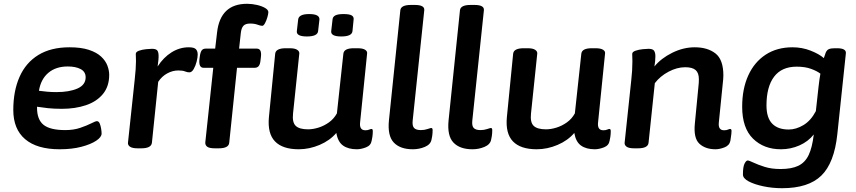

<svg xmlns="http://www.w3.org/2000/svg" viewBox="-20 -779 4508 1011"><path d="M294 7Q175 7 112.5 -46Q50 -99 50 -200Q50 -300 83 -374.5Q116 -449 182 -489.5Q248 -530 346 -530Q407 -530 448 -516.5Q489 -503 512.5 -481Q536 -459 545.5 -433.5Q555 -408 555 -385Q555 -324 522 -284Q489 -244 432.5 -225Q376 -206 306 -206Q264 -206 232 -209.5Q200 -213 175 -217V-212Q175 -149 209.5 -121.5Q244 -94 324 -94Q368 -94 403 -106Q438 -118 460.5 -129.5Q483 -141 490 -141Q500 -141 505 -129Q510 -117 512.5 -101.5Q515 -86 515 -76Q515 -57 486.5 -38Q458 -19 408.5 -6Q359 7 294 7ZM277 -294Q345 -294 388 -313Q431 -332 431 -372Q431 -401 405 -415Q379 -429 337 -429Q274 -429 234.5 -395.5Q195 -362 185 -301Q205 -298 229.5 -296Q254 -294 277 -294Z M704 2Q677 2 664.5 -6.5Q652 -15 654 -29L689 -357Q696 -419 696 -456Q696 -470 695.5 -478Q695 -486 695 -495Q695 -506 712 -512Q729 -518 749.5 -520Q770 -522 780 -522Q798 -522 806 -515.5Q814 -509 815 -489Q816 -469 810 -429Q841 -477 883.5 -503.5Q926 -530 974 -530Q1002 -530 1011.5 -520Q1021 -510 1021 -492Q1021 -477 1015.5 -455Q1010 -433 1000 -415.5Q990 -398 977 -398Q966 -398 954 -403Q942 -408 919 -408Q889 -408 860.5 -392.5Q832 -377 813 -348L780 -28Q777 2 724 2Z M1112 2Q1082 2 1071 -6.5Q1060 -15 1061 -29L1103 -422H1052Q1026 -422 1030 -465L1032 -481Q1035 -504 1042 -513.5Q1049 -523 1063 -523H1113L1123 -608Q1140 -759 1281 -759Q1307 -759 1333 -753Q1359 -747 1376 -737Q1393 -727 1393 -715Q1393 -706 1388 -688.5Q1383 -671 1375.5 -657Q1368 -643 1361 -643Q1352 -643 1336 -649Q1320 -655 1297 -655Q1273 -655 1262 -643.5Q1251 -632 1248 -605L1239 -523H1332Q1359 -523 1354 -480L1352 -463Q1350 -441 1342.5 -431.5Q1335 -422 1321 -422H1228L1187 -27Q1184 2 1132 2Z M1553 7Q1468 7 1428 -34.5Q1388 -76 1396 -162L1429 -496Q1432 -525 1485 -525H1506Q1532 -525 1544.5 -517Q1557 -509 1556 -497L1523 -181Q1518 -135 1537 -116.5Q1556 -98 1602 -98Q1628 -98 1657 -107Q1686 -116 1712 -134.5Q1738 -153 1754 -182L1788 -496Q1791 -525 1843 -525H1863Q1890 -525 1902.5 -517Q1915 -509 1913 -497L1876 -133Q1872 -93 1904 -93Q1916 -93 1924 -96.5Q1932 -100 1936 -100Q1943 -100 1943 -89Q1943 -86 1942.5 -73.5Q1942 -61 1937 -38Q1933 -13 1907 -3Q1881 7 1859 7Q1814 7 1786.5 -12.5Q1759 -32 1751 -79Q1717 -39 1663 -16Q1609 7 1553 7ZM1777 -587Q1721 -587 1724 -615L1731 -676Q1732 -691 1746 -698Q1760 -705 1789 -705Q1819 -705 1831.5 -698Q1844 -691 1842 -676L1836 -615Q1833 -587 1777 -587ZM1596 -587Q1540 -587 1543 -615L1550 -676Q1553 -705 1608 -705Q1664 -705 1662 -676L1655 -615Q1652 -587 1596 -587Z M2154 7Q2087 7 2053.5 -28.5Q2020 -64 2028 -145L2088 -725Q2091 -753 2144 -753H2164Q2217 -753 2214 -725L2153 -144Q2150 -116 2160.5 -105Q2171 -94 2196 -94Q2215 -94 2231 -99.5Q2247 -105 2251 -105Q2258 -105 2258 -94Q2258 -91 2257.5 -78Q2257 -65 2252 -43Q2247 -18 2217 -5.5Q2187 7 2154 7Z M2468 7Q2401 7 2367.5 -28.5Q2334 -64 2342 -145L2402 -725Q2405 -753 2458 -753H2478Q2531 -753 2528 -725L2467 -144Q2464 -116 2474.5 -105Q2485 -94 2510 -94Q2529 -94 2545 -99.5Q2561 -105 2565 -105Q2572 -105 2572 -94Q2572 -91 2571.5 -78Q2571 -65 2566 -43Q2561 -18 2531 -5.5Q2501 7 2468 7Z M2806 7Q2721 7 2681 -34.5Q2641 -76 2649 -162L2682 -496Q2685 -525 2738 -525H2759Q2785 -525 2797.5 -517Q2810 -509 2809 -497L2776 -181Q2771 -135 2790 -116.5Q2809 -98 2855 -98Q2881 -98 2910 -107Q2939 -116 2965 -134.5Q2991 -153 3007 -182L3041 -496Q3044 -525 3096 -525H3116Q3143 -525 3155.5 -517Q3168 -509 3166 -497L3129 -133Q3125 -93 3157 -93Q3169 -93 3177 -96.5Q3185 -100 3189 -100Q3196 -100 3196 -89Q3196 -86 3195.5 -73.5Q3195 -61 3190 -38Q3186 -13 3160 -3Q3134 7 3112 7Q3067 7 3039.5 -12.5Q3012 -32 3004 -79Q2970 -39 2916 -16Q2862 7 2806 7Z M3748 7Q3694 7 3662.5 -22.5Q3631 -52 3639 -130L3658 -327Q3659 -336 3659.5 -343.5Q3660 -351 3660 -362Q3660 -395 3643 -410Q3626 -425 3588 -425Q3545 -425 3500.5 -401.5Q3456 -378 3428 -341L3395 -27Q3392 2 3339 2H3319Q3291 2 3279.5 -6.5Q3268 -15 3269 -27L3304 -357Q3307 -384 3308.5 -407.5Q3310 -431 3310 -456Q3310 -467 3309.5 -476Q3309 -485 3309 -495Q3309 -506 3326.5 -512Q3344 -518 3364.5 -520Q3385 -522 3395 -522Q3417 -522 3424 -512Q3431 -502 3431 -483Q3431 -458 3426 -429Q3461 -472 3519.5 -501Q3578 -530 3638 -530Q3706 -530 3747.5 -497.5Q3789 -465 3789 -382Q3789 -371 3788 -361Q3787 -351 3786 -341L3765 -133Q3761 -93 3793 -93Q3805 -93 3813 -96.5Q3821 -100 3825 -100Q3832 -100 3832 -89Q3832 -86 3831 -73.5Q3830 -61 3826 -38Q3821 -13 3795 -3Q3769 7 3748 7Z M4098 212Q4047 212 3999.5 202Q3952 192 3922 176Q3892 160 3892 140Q3892 99 3900.5 82.5Q3909 66 3917 66Q3924 66 3947 77Q3970 88 4006 99.5Q4042 111 4090 111Q4148 111 4183.5 94Q4219 77 4238 37.5Q4257 -2 4265 -71Q4236 -34 4190 -13.5Q4144 7 4092 7Q4002 7 3945 -49Q3888 -105 3888 -217Q3888 -311 3920 -381.5Q3952 -452 4011.5 -491Q4071 -530 4153 -530Q4203 -530 4248 -512.5Q4293 -495 4318 -473Q4324 -491 4328 -502Q4334 -516 4345 -520.5Q4356 -525 4376 -525H4387Q4437 -525 4434 -498L4389 -72Q4373 79 4305 145.5Q4237 212 4098 212ZM4133 -97Q4172 -97 4211 -120.5Q4250 -144 4276 -194L4290 -321Q4293 -346 4295 -361Q4297 -376 4300 -391Q4282 -405 4250.5 -416.5Q4219 -428 4175 -428Q4096 -428 4056 -375Q4016 -322 4016 -224Q4016 -159 4046 -128Q4076 -97 4133 -97Z"/></svg>

Font: Asap Semi Expanded Semi Expanded SemiBold
Style: Italic
Weight: 600
Width: 6
Italic angle: -6°
Designer: Pablo Cosgaya
Foundry: Omnibus-Type
Version: Version 3.001; ttfautohint (v1.8.4.7-5d5b)